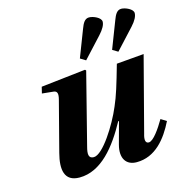

<svg xmlns="http://www.w3.org/2000/svg" viewBox="-112 -849 901 961"><g transform="rotate(-15 339.0 -369.0)"><path d="M338 -563 366 -546 462 -650C485 -675 496 -696 496 -712C496 -733 457 -750 435 -750C413 -750 402 -730 392 -703ZM505 -563 533 -546 629 -650C652 -675 662 -696 662 -712C662 -733 623 -750 602 -750C580 -750 569 -730 559 -703ZM109 -443 168 -437C187 -435 191 -421 183 -391L116 -133C95 -53 103 12 183 12C296 12 379 -94 442 -210H446L415 -96C397 -28 425 12 479 12C576 12 637 -65 678 -148L649 -166C623 -121 586 -68 563 -68C544 -68 543 -89 551 -115L652 -502L510 -490C481 -388 465 -335 443 -285C407 -199 325 -68 278 -68C250 -68 249 -91 259 -128L353 -497L348 -502L117 -476Z"/></g></svg>

Font: Heuristica
Style: Bold Italic
Weight: 700
Italic angle: -13°
Version: Version 1.0.1